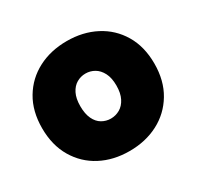

<svg xmlns="http://www.w3.org/2000/svg" viewBox="-128 -716 893 871"><g transform="rotate(-30 318.0 -280.5)"><path d="M317 7Q233 7 167 -27.5Q101 -62 62.5 -127Q24 -192 24 -281Q24 -370 62.5 -434.5Q101 -499 167.5 -533.5Q234 -568 318 -568Q402 -568 468.5 -533.5Q535 -499 573.5 -434.5Q612 -370 612 -281Q612 -192 573 -127Q534 -62 467.5 -27.5Q401 7 317 7ZM317 -163Q342 -163 364 -175.5Q386 -188 399.5 -214.5Q413 -241 413 -281Q413 -321 399.5 -347Q386 -373 364.5 -385.5Q343 -398 318 -398Q293 -398 271.5 -385.5Q250 -373 237 -347Q224 -321 224 -281Q224 -241 236.5 -214.5Q249 -188 270.5 -175.5Q292 -163 317 -163Z"/></g></svg>

Font: Parkinsans ExtraBold
Style: Regular
Weight: 800
Designer: Red Stone, Indian Type Foundry
Foundry: Indian Type Foundry
Version: Version 1.000